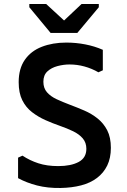

<svg xmlns="http://www.w3.org/2000/svg" viewBox="-20 -924 632 956"><path d="M281 12Q217 13 164.5 -0.5Q112 -14 70 -37V-139L92 -149Q128 -125 171 -111Q214 -97 270 -97Q333 -97 371.5 -117.5Q410 -138 410 -183Q410 -214 392 -235Q374 -256 344 -270.5Q314 -285 278 -297.5Q242 -310 206 -326Q170 -342 139.5 -365.5Q109 -389 91 -425Q73 -461 73 -515Q73 -582 103.5 -626Q134 -670 188 -691Q242 -712 310 -712Q358 -712 404.5 -703Q451 -694 492 -676V-574L470 -564Q437 -583 400.5 -593Q364 -603 326 -603Q297 -603 266.5 -595Q236 -587 216 -568.5Q196 -550 196 -517Q196 -485 214 -464.5Q232 -444 262 -430Q292 -416 328 -402.5Q364 -389 400 -373.5Q436 -358 466 -334Q496 -310 514 -275Q532 -240 532 -188Q532 -137 514 -100Q496 -63 463 -38Q430 -13 384 -1Q338 11 281 12ZM232 -760 126 -888V-904H210L299 -822L386 -904H472V-888L365 -760Z"/></svg>

Font: AR One Sans SemiBold
Style: Regular
Weight: 600
Designer: Niteesh Yadav
Foundry: Niteesh Yadav
Version: Version 1.001;gftools[0.9.33]